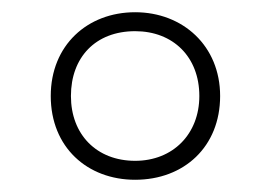

<svg xmlns="http://www.w3.org/2000/svg" viewBox="-20 -744 443 314"><path d="M201 -450C281 -450 340 -504 340 -587C340 -669 279 -724 201 -724C123 -724 63 -670 63 -587C63 -503 123 -450 201 -450ZM201 -481C138 -481 96 -524 96 -587C96 -650 136 -693 201 -693C263 -693 306 -651 306 -587C306 -525 263 -481 201 -481Z"/></svg>

Font: Noto Sans Devanagari SemiCondensed ExtraLight
Style: Regular
Weight: 200
Width: 4
Designer: Jelle Bosma - Monotype Design Team
Foundry: Monotype Imaging Inc.
Version: Version 2.004